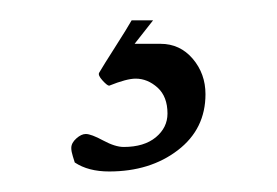

<svg xmlns="http://www.w3.org/2000/svg" viewBox="-20 -16 271 188"><path d="M49.8 128.9Q49.8 124 54.7 119.6Q59.6 115.2 64 115.2Q69.3 115.2 81.1 121.6Q92.8 127.9 101.1 127.9Q121.1 127.9 132.6 118.4Q144 108.9 144 95.2Q144 78.6 134.3 69.8Q124.5 61 112.8 61Q104 61 86.9 67.9Q85 67.9 80.3 62.7Q75.7 57.6 77.1 55.2Q81.1 48.3 92.8 30Q104.5 11.7 108.9 3.9H129.9L111.8 26.9H137.2Q156.2 26.9 168.7 41.5Q181.2 56.2 181.2 76.2Q181.2 110.4 154.1 131.1Q127 151.9 86.9 151.9Q66.4 151.9 53.2 143.1Q52.7 141.6 51.3 137Q49.8 132.3 49.8 128.9Z"/></svg>

Font: Crimson
Style: Roman
Weight: 400
Version: Version 0.8